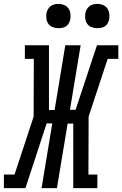

<svg xmlns="http://www.w3.org/2000/svg" viewBox="-60 -968 629 988"><path d="M-40 0V-70H15L113 -368L114 -665H68V-735H192V-402H221L276 -735H355L300 -403H329L439 -735H549V-665H494L396 -368L395 -70H441V0H317V-332H288L233 0H154L209 -333H180L71 0ZM441 -823Q426 -823 412 -828Q398 -833 389.5 -844.5Q381 -856 379 -870.5Q377 -885 379 -900Q381 -910 386.5 -920Q392 -930 401 -936.5Q410 -943 420 -945.5Q430 -948 441 -948Q456 -948 469.5 -942.5Q483 -937 491.5 -925.5Q500 -914 502 -899.5Q504 -885 502 -870Q500 -860 495 -850Q490 -840 481 -833.5Q472 -827 461.5 -825Q451 -823 441 -823ZM241 -823Q226 -823 212 -828Q198 -833 189.5 -844.5Q181 -856 179 -870.5Q177 -885 179 -900Q181 -910 186.5 -920Q192 -930 201 -936.5Q210 -943 220 -945.5Q230 -948 241 -948Q256 -948 269.5 -942.5Q283 -937 291.5 -925.5Q300 -914 302 -899.5Q304 -885 302 -870Q300 -860 295 -850Q290 -840 281 -833.5Q272 -827 261.5 -825Q251 -823 241 -823Z"/></svg>

Font: Iosevka Gothic
Style: Italic
Weight: 400
Italic angle: -9°
Monospace: yes
Designer: Belleve Invis
Foundry: Belleve Invis
Version: Version 15.5.1; ttfautohint (v1.8.4)